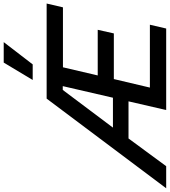

<svg xmlns="http://www.w3.org/2000/svg" viewBox="-14 -978 937 1060"><g transform="rotate(-90 455.0 -448.5)"><path d="M-55 0 440 -660H965L944 -570H613L568 -378H820L800 -289H548L501 -90H848L827 0H377L425 -208H220L67 0ZM280 -294H445L509 -571H488ZM639 -897H752L629 -737H543Z"/></g></svg>

Font: Work Sans Medium
Style: Italic
Weight: 500
Italic angle: -13°
Designer: Wei Huang
Foundry: Wei Huang
Version: Version 2.012; ttfautohint (v1.8.3)